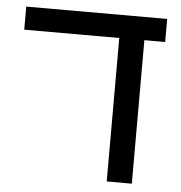

<svg xmlns="http://www.w3.org/2000/svg" viewBox="-47 -644 647 688"><g transform="rotate(5 277.0 -299.5)"><path d="M452.1 0H361.8V-516.1H20V-599.1H526.9V-516.1H452.1Z"/></g></svg>

Font: Arial
Style: Regular
Weight: 400
Designer: Steve Matteson
Foundry: Ascender Corporation
Version: Version 2.00.3